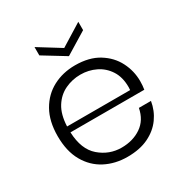

<svg xmlns="http://www.w3.org/2000/svg" viewBox="-173 -877 971 1018"><g transform="rotate(-30 312.5 -368.5)"><path d="M50 0ZM50 0ZM317 7Q242 7 181.5 -24.5Q121 -56 85.5 -118.5Q50 -181 50 -273Q50 -364 85.5 -426.5Q121 -489 181.5 -521Q242 -553 317 -553Q403 -553 460.5 -517.5Q518 -482 546.5 -426Q575 -370 575 -308Q575 -280 571 -257H119Q123 -151 181 -101Q239 -51 314 -51Q384 -51 434.5 -85.5Q485 -120 498 -188H572Q563 -133 531.5 -89Q500 -45 446.5 -19Q393 7 317 7ZM505 -293 506 -311Q506 -372 479.5 -413Q453 -454 410 -475Q367 -496 317 -496Q267 -496 222.5 -475Q178 -454 150 -409.5Q122 -365 119 -293ZM314 -611 180 -693V-744L314 -661L448 -744V-693Z"/></g></svg>

Font: Ulagadi Sans Light
Style: Regular
Weight: 300
Designer: Ninad Kale (Devanagari), Jonny Pinhorn (Latin)
Foundry: Indian Type Foundry
Version: Version 3.01;March 29, 2020;FontCreator 12.0.0.2522 64-bit; 